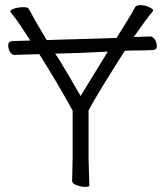

<svg xmlns="http://www.w3.org/2000/svg" viewBox="-20 -724 640 748"><path d="M400 -523 294 -518 195 -515Q204 -502 208 -496Q250 -427 294 -350Q354 -448 400 -523ZM511 -580Q534 -581 566 -582Q575 -582 583 -570.5Q591 -559 591 -543Q591 -530 575 -529L552 -528L484 -527L466 -526Q359 -358 325 -294V-107L328 -1Q328 4 312 4Q296 4 278.5 -2.5Q261 -9 261 -19L263 -108V-293Q201 -406 133 -513L62 -511L38 -510H37Q27 -510 19.5 -521Q12 -532 12 -549Q12 -562 29 -564L62 -565L98 -566Q52 -638 36.5 -657Q21 -676 20 -679Q20 -686 36.5 -691Q53 -696 70 -696Q87 -696 90 -692Q98 -680 107 -662.5Q116 -645 133 -617Q150 -589 162 -568L434 -576Q436 -580 465 -626Q494 -672 507 -697Q512 -704 528 -704Q544 -704 560 -696.5Q576 -689 576 -685.5Q576 -682 576 -681Q547 -646 507 -588L501 -580ZM29 -564Z"/></svg>

Font: LXGW WenKai Light
Style: Regular
Weight: 300
Designer: LXGW / Fontworks Inc.
Foundry: LXGW / Fontworks Inc.
Version: Version 1.501; October 10, 2024